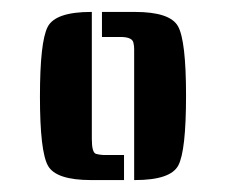

<svg xmlns="http://www.w3.org/2000/svg" viewBox="-20 -748 380 322"><path d="M151 -728H206Q265 -728 278.5 -704Q292 -680 292 -587.5Q292 -495 279 -470.5Q266 -446 206 -446H205V-659Q205 -660 205 -665.5Q205 -671 204 -675Q203 -686 182 -686H151ZM134 -728V-515Q134 -492 141 -490Q148 -488 157 -488H188V-446H133Q74 -446 60.5 -470Q47 -494 47 -586Q47 -678 60 -703Q73 -728 133 -728Z"/></svg>

Font: Keania One
Style: Regular
Weight: 400
Designer: Julia Petretta
Foundry: Julia Petretta
Version: Version 1.003